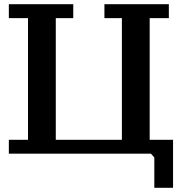

<svg xmlns="http://www.w3.org/2000/svg" viewBox="-20 -725 849 912"><path d="M559 -61V-639H476V-705H782V-639H691V-61H802V167H713V23L697 5H22V-61H113V-639H22V-705H328V-639H245V-61Z"/></svg>

Font: PT Serif Caption
Style: Semibold
Weight: 600
Designer: A.Korolkova, O.Umpeleva, V.Yefimov
Foundry: ParaType Ltd
Version: Version 1.00;May 2, 2020;FontCreator 12.0.0.2544 64-bit